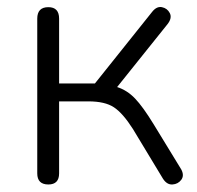

<svg xmlns="http://www.w3.org/2000/svg" viewBox="-20 -509 551 536"><path d="M115 6Q84 6 84 -25V-457Q84 -489 115 -489Q145 -489 145 -457V-276H245L404 -475Q417 -492 432 -489Q447 -486 454 -472.5Q461 -459 448 -442L307 -266Q335 -257 357 -234Q379 -211 409 -162L486 -36Q495 -19 486 -7Q477 5 461.5 6Q446 7 435 -10L351 -149Q323 -193 298 -209.5Q273 -226 227 -226H145V-25Q145 6 115 6Z"/></svg>

Font: Nunito Light
Style: Regular
Weight: 300
Designer: Vernon Adams
Foundry: Vernon Adams
Version: Version 3.601; ttfautohint (v1.8.2.53-6de2)